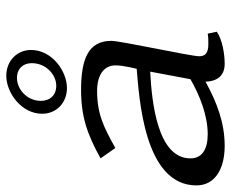

<svg xmlns="http://www.w3.org/2000/svg" viewBox="-82 -646 735 611"><g transform="rotate(-90 285.5 -340.5)"><path d="M1 -83C1 -24 53 7 127 7C200 7 266 -18 331 -54C332 -23 345 7 388 7C418 7 464 0 490 -18L484 -47C473 -45 461 -45 450 -45C420 -45 412 -57 412 -74C412 -101 461 -324 461 -354C461 -428 401 -450 305 -450C219 -450 163 -430 87 -388L120 -341C185 -377 227 -399 302 -399C350 -399 383 -379 383 -340C383 -315 372 -273 372 -273C281 -265 1 -250 1 -83ZM87 -102C87 -207 266 -225 363 -230L339 -102C287 -72 223 -47 164 -47C116 -47 87 -65 87 -102ZM229 -574C229 -529 263 -495 311 -495C365 -495 432 -543 432 -609C432 -654 397 -688 350 -688C296 -688 229 -640 229 -574ZM270 -578C270 -622 307 -654 343 -654C373 -654 390 -634 390 -607C390 -562 354 -529 318 -529C287 -529 270 -550 270 -578Z"/></g></svg>

Font: KpSans
Style: Italic
Weight: 400
Italic angle: -11°
Version: Version 0.66